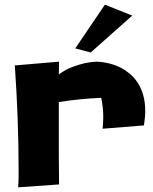

<svg xmlns="http://www.w3.org/2000/svg" viewBox="-20 -781 650 816"><path d="M416 -233.9Q417 -246.1 418 -258.1Q418.9 -270 418.9 -282.2Q418.9 -324.2 410.2 -365.2Q364.7 -363.3 320.1 -358.9Q275.4 -354.5 230 -347.2V-250Q230 -186 230 -123.3Q230 -60.5 231 2.9L57.1 15.1Q58.6 -2.9 58.8 -20.5Q59.1 -38.1 59.1 -56.2Q59.1 -169.4 54.9 -280.3Q50.8 -391.1 43 -502.9L231 -519Q231 -505.4 230.5 -491.9Q230 -478.5 230 -464.8Q258.3 -485.4 286.9 -496.1Q315.4 -506.8 338.9 -512.2Q365.7 -518.1 391.1 -519Q448.7 -516.1 494.1 -492.7Q513.2 -482.9 531.7 -467.5Q550.3 -452.1 564.9 -429.9Q579.6 -407.7 588.4 -377.7Q597.2 -347.7 597.2 -308.1Q597.2 -294.4 595.7 -279.5Q594.2 -264.6 591.8 -248ZM542 -714.8 365.7 -558.1 299.8 -575.2 425.8 -761.2Z"/></svg>

Font: Galindo
Style: Regular
Weight: 400
Version: Version 1.000